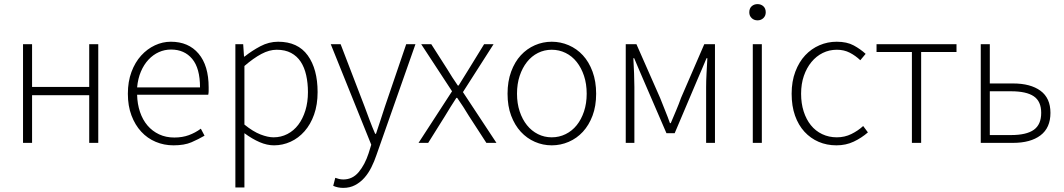

<svg xmlns="http://www.w3.org/2000/svg" viewBox="-20 -695 5175 934"><path d="M92 0V-480H136V-272H414V-480H458V0H414V-232H136V0Z M824 12Q778 12 737.5 -5Q697 -22 667 -54.5Q637 -87 619.5 -133.5Q602 -180 602 -239Q602 -298 619.5 -345Q637 -392 666.5 -424.5Q696 -457 733.5 -474.5Q771 -492 811 -492Q897 -492 946 -434Q995 -376 995 -270Q995 -261 995 -252Q995 -243 993 -234H647Q648 -189 661 -150.5Q674 -112 697.5 -84.5Q721 -57 754 -41.5Q787 -26 828 -26Q867 -26 898.5 -37.5Q930 -49 957 -69L975 -35Q946 -18 911.5 -3Q877 12 824 12ZM647 -270H953Q953 -363 915 -408.5Q877 -454 812 -454Q781 -454 753 -441.5Q725 -429 702.5 -405Q680 -381 665.5 -347Q651 -313 647 -270Z M1125 217V-480H1163L1167 -420H1170Q1205 -448 1246.5 -470Q1288 -492 1333 -492Q1429 -492 1477 -425.5Q1525 -359 1525 -247Q1525 -186 1508 -138Q1491 -90 1461.5 -56.5Q1432 -23 1393.5 -5.5Q1355 12 1313 12Q1279 12 1243 -3.5Q1207 -19 1169 -47V217ZM1311 -27Q1347 -27 1378 -43Q1409 -59 1431 -88Q1453 -117 1465.5 -157.5Q1478 -198 1478 -247Q1478 -291 1469.5 -329Q1461 -367 1443 -394.5Q1425 -422 1396 -437.5Q1367 -453 1326 -453Q1290 -453 1251.5 -432.5Q1213 -412 1169 -374V-89Q1211 -55 1247 -41Q1283 -27 1311 -27Z M1650 219Q1623 219 1601 209L1611 170Q1619 173 1629 175.5Q1639 178 1650 178Q1695 178 1725 142Q1755 106 1773 51L1786 9L1589 -480H1637L1753 -178Q1764 -148 1777.5 -112Q1791 -76 1805 -44H1809Q1820 -76 1831.5 -112Q1843 -148 1853 -178L1956 -480H2001L1811 60Q1801 90 1786.5 119Q1772 148 1752.5 170Q1733 192 1707.5 205.5Q1682 219 1650 219Z M2016 0 2179 -251 2029 -480H2078L2156 -358Q2168 -338 2180.5 -318.5Q2193 -299 2207 -279H2211Q2224 -299 2235.5 -318.5Q2247 -338 2260 -358L2335 -480H2381L2232 -247L2395 0H2346L2261 -131Q2247 -154 2233 -176Q2219 -198 2204 -219H2200Q2186 -198 2172.5 -176Q2159 -154 2145 -131L2063 0Z M2664 12Q2621 12 2582 -5Q2543 -22 2513.5 -54Q2484 -86 2466.5 -132.5Q2449 -179 2449 -239Q2449 -299 2466.5 -346.5Q2484 -394 2513.5 -426Q2543 -458 2582 -475Q2621 -492 2664 -492Q2707 -492 2746.5 -475Q2786 -458 2815.5 -426Q2845 -394 2862.5 -346.5Q2880 -299 2880 -239Q2880 -179 2862.5 -132.5Q2845 -86 2815.5 -54Q2786 -22 2746.5 -5Q2707 12 2664 12ZM2664 -27Q2700 -27 2731.5 -42.5Q2763 -58 2785.5 -86Q2808 -114 2821 -153Q2834 -192 2834 -239Q2834 -287 2821 -326Q2808 -365 2785.5 -393.5Q2763 -422 2731.5 -437.5Q2700 -453 2664 -453Q2628 -453 2597 -437.5Q2566 -422 2543.5 -393.5Q2521 -365 2508 -326Q2495 -287 2495 -239Q2495 -192 2508 -153Q2521 -114 2543.5 -86Q2566 -58 2597 -42.5Q2628 -27 2664 -27Z M3024 0V-480H3076L3191 -219Q3203 -188 3215.5 -157.5Q3228 -127 3239 -96H3243Q3256 -127 3269 -157.5Q3282 -188 3293 -219L3406 -480H3458V0H3415V-272Q3415 -300 3417 -338.5Q3419 -377 3421 -412H3417Q3406 -386 3395.5 -361Q3385 -336 3374 -311L3262 -47H3222L3108 -311Q3097 -336 3086.5 -361Q3076 -386 3065 -412H3061Q3063 -377 3064.5 -338.5Q3066 -300 3066 -272V0Z M3642 0V-480H3686V0ZM3665 -596Q3648 -596 3636.5 -607Q3625 -618 3625 -635Q3625 -654 3636.5 -664.5Q3648 -675 3665 -675Q3682 -675 3693.5 -664.5Q3705 -654 3705 -635Q3705 -618 3693.5 -607Q3682 -596 3665 -596Z M4049 12Q4002 12 3962.5 -5Q3923 -22 3893.5 -54Q3864 -86 3847.5 -132.5Q3831 -179 3831 -239Q3831 -299 3849 -346.5Q3867 -394 3897 -426Q3927 -458 3966.5 -475Q4006 -492 4050 -492Q4100 -492 4133 -474Q4166 -456 4191 -433L4165 -402Q4142 -424 4114 -438.5Q4086 -453 4051 -453Q4014 -453 3982.5 -437.5Q3951 -422 3927.5 -393.5Q3904 -365 3890.5 -326Q3877 -287 3877 -239Q3877 -192 3889.5 -153Q3902 -114 3924.5 -86Q3947 -58 3979.5 -42.5Q4012 -27 4051 -27Q4089 -27 4121.5 -43Q4154 -59 4179 -82L4202 -51Q4171 -24 4133 -6Q4095 12 4049 12Z M4416 0V-442H4244V-480H4633V-442H4461V0Z M4751 0V-480H4795V-289H4908Q4993 -289 5041.5 -253.5Q5090 -218 5090 -146Q5090 -73 5041.5 -36.5Q4993 0 4908 0ZM4795 -38H4898Q4973 -38 5009 -63.5Q5045 -89 5045 -146Q5045 -202 5009 -226.5Q4973 -251 4898 -251H4795Z"/></svg>

Font: CV Source Sans Light
Style: Regular
Weight: 300
Designer: Paul D. Hunt
Foundry: Adobe Systems Incorporated
Version: Version 3.001